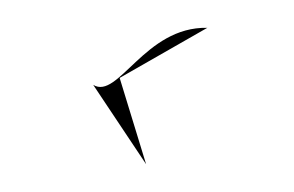

<svg xmlns="http://www.w3.org/2000/svg" viewBox="-20 -328 211 138"><path d="M47 -267 85 -210 66 -272 129 -308C84 -309 65 -256 47 -267Z"/></svg>

Font: bitstorm
Style: ext
Weight: 400
Version: Version 0.2